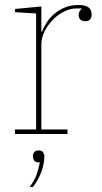

<svg xmlns="http://www.w3.org/2000/svg" viewBox="-20 -538 408 771"><path d="M40 -18H125V-484L40 -489V-502L146 -512V-411H149Q156 -430 168.5 -449Q181 -468 199.5 -483.5Q218 -499 242 -508.5Q266 -518 296 -518Q348 -518 348 -480Q348 -453 322 -453Q296 -453 296 -479Q296 -487 300 -493.5Q304 -500 308 -502V-504H286Q262 -504 237 -491.5Q212 -479 192 -458.5Q172 -438 159 -412Q146 -386 146 -359V-18H251V0H40ZM99 213Q119 186 127 163Q135 140 140 114H135Q122 114 117 106.5Q112 99 112 91V89Q112 81 117 73.5Q122 66 135 66Q148 66 153 73.5Q158 81 158 89V91Q158 120 145.5 153.5Q133 187 112 213H99Z"/></svg>

Font: IBM Plex Serif Thin
Style: Regular
Weight: 100
Designer: Mike Abbink, Paul van der Laan, Pieter van Rosmalen
Foundry: Bold Monday
Version: Version 3.001